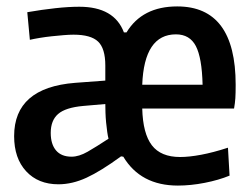

<svg xmlns="http://www.w3.org/2000/svg" viewBox="-20 -569 786 598"><path d="M534 9Q418 9 364 -81L357 -82Q294 -36 249.5 -15.5Q205 5 162 5Q99 5 61.5 -35.5Q24 -76 24 -145Q24 -296 214 -311L308 -318V-365Q308 -418 285.5 -439.5Q263 -461 209 -461Q196 -461 178 -459.5Q160 -458 141 -456Q122 -454 104 -451Q86 -448 73 -445L65 -531Q111 -539 152.5 -543.5Q194 -548 227 -548Q336 -548 366 -468H374Q423 -549 532 -549Q714 -549 714 -305Q714 -278 713 -263Q712 -248 709 -231H423Q425 -153 453 -116.5Q481 -80 541 -80Q569 -80 606.5 -87Q644 -94 690 -109L695 -22Q661 -8 617.5 0.5Q574 9 534 9ZM203 -81Q226 -81 253 -96.5Q280 -112 318 -137Q316 -144 314 -158Q312 -172 310.5 -187.5Q309 -203 308.5 -218.5Q308 -234 308 -245L239 -239Q184 -234 161 -214Q138 -194 138 -155Q138 -120 154.5 -100.5Q171 -81 203 -81ZM611 -305Q609 -389 590 -425.5Q571 -462 528 -462Q429 -462 423 -305Z"/></svg>

Font: Encode Sans Compressed
Style: SemiBold
Weight: 600
Designer: Pablo Impallari, Andres Torresi
Foundry: Pablo Impallari, Andres Torresi
Version: Version 1.000; ttfautohint (v1.00) -l 8 -r 50 -G 200 -x 14 -